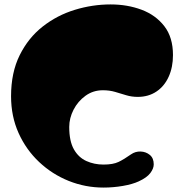

<svg xmlns="http://www.w3.org/2000/svg" viewBox="-20 -834 816 868"><path d="M448 14Q366 14 291 -16Q216 -46 157 -101.5Q98 -157 64 -232.5Q30 -308 30 -399Q30 -506 69 -584.5Q108 -663 173 -714Q238 -765 318 -789.5Q398 -814 480 -814Q556 -814 620 -790Q684 -766 723 -715.5Q762 -665 762 -585Q762 -530 742.5 -487Q723 -444 687 -420Q651 -396 603 -396Q575 -396 550.5 -403.5Q526 -411 500.5 -418.5Q475 -426 445 -426Q401 -426 366.5 -401Q332 -376 312.5 -338Q293 -300 293 -260Q293 -196 314 -159Q335 -122 370.5 -106Q406 -90 448 -90Q491 -90 516 -102Q541 -114 572 -136Q592 -150 616 -149Q640 -148 657.5 -133.5Q675 -119 675 -91Q675 -72 659.5 -51.5Q644 -31 607 -14Q579 -1 535.5 6.5Q492 14 448 14Z"/></svg>

Font: Matemasie
Style: Regular
Weight: 400
Designer: Adam Yeo
Version: Version 1.001; ttfautohint (v1.8.4.7-5d5b)